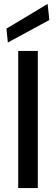

<svg xmlns="http://www.w3.org/2000/svg" viewBox="-20 -960 285 980"><path d="M73 0V-700H173V0ZM20 -743 13 -814 223 -940 232 -858Z"/></svg>

Font: DM Sans 17pt Medium
Style: Regular
Weight: 500
Version: Version 4.004;gftools[0.9.30]